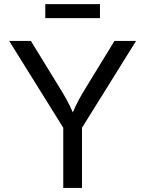

<svg xmlns="http://www.w3.org/2000/svg" viewBox="-20 -930 719 950"><path d="M293 0H385.7V-297.9L653.3 -727.5H546.4L402.8 -492.7C379.4 -454.1 359.9 -420.9 340.3 -374C320.8 -419.4 301.3 -452.6 276.9 -492.7L132.8 -727.5H25.4L293 -297.9ZM474.6 -909.7H204.1V-840.3H474.6Z"/></svg>

Font: Raveo
Style: Regular
Weight: 400
Designer: Jakub Foglar, Rasmus Andersson (Inter)
Foundry: Jakubfoglar.com
Version: Version 1.100;Glyphs 3.2.3 (3260)